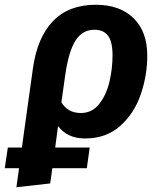

<svg xmlns="http://www.w3.org/2000/svg" viewBox="-79 -566 676 807"><path d="M165 -36 153 54H298L286 141H141L132 205L-10 221L1 141H-59L-46 54H13L59 -276Q77 -408 143.5 -477Q210 -546 323 -546Q425 -546 482.5 -489.5Q540 -433 540 -332Q540 -249 512.5 -169Q485 -89 426 -36.5Q367 16 279 16Q204 16 165 -36ZM195 -249 179 -136Q206 -91 261 -91Q308 -91 338 -129Q368 -167 381 -222.5Q394 -278 394 -333Q394 -391 375 -416Q356 -441 318 -441Q267 -441 238 -395Q209 -349 195 -249Z"/></svg>

Font: Fira Sans SemiBold
Style: Italic
Weight: 600
Italic angle: -8°
Designer: bBox Type GmbH & Carrois Corporate GbR & Edenspiekermann AG
Foundry: bBox Type GmbH & Carrois Corporate GbR & Edenspiekermann AG
Version: Version 4.301